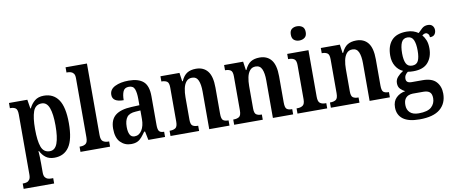

<svg xmlns="http://www.w3.org/2000/svg" viewBox="-81 -1112 4009 1699"><g transform="rotate(-10 1923.5 -262.0)"><path d="M13 235V187H22Q36 187 50.5 182.5Q65 178 75 163.5Q85 149 85 119V-420Q85 -465 68 -477Q51 -489 25 -489H17V-536H182L195 -455H199Q218 -495 249.5 -520.5Q281 -546 331 -546Q417 -546 462.5 -479.5Q508 -413 508 -268Q508 -123 462.5 -56Q417 11 330 11Q283 11 253 -11.5Q223 -34 205 -71H200Q202 -48 203 -17Q204 14 204 43V121Q204 150 214 164Q224 178 238.5 182.5Q253 187 267 187H287V235ZM300 -53Q347 -53 367.5 -108.5Q388 -164 388 -269Q388 -372 367.5 -427Q347 -482 301 -482Q244 -482 224 -426Q204 -370 204 -269Q204 -163 224 -108Q244 -53 300 -53Z M565 0V-47H575Q602 -47 620.5 -60Q639 -73 639 -118V-649Q639 -677 629 -690.5Q619 -704 604 -708.5Q589 -713 575 -713H565V-760H757V-118Q757 -73 776 -60Q795 -47 821 -47H831V0Z M1019 10Q963 10 924 -29.5Q885 -69 885 -151Q885 -232 933 -270.5Q981 -309 1079 -313L1150 -316V-373Q1150 -428 1138 -460.5Q1126 -493 1086 -493Q1048 -493 1034.5 -463Q1021 -433 1021 -384Q921 -384 921 -449Q921 -498 970.5 -522.5Q1020 -547 1094 -547Q1181 -547 1225 -508.5Q1269 -470 1269 -376V-118Q1269 -77 1280.5 -62Q1292 -47 1322 -47H1325V0H1175L1159 -78H1151Q1132 -51 1115 -31Q1098 -11 1075.5 -0.5Q1053 10 1019 10ZM1061 -52Q1102 -52 1126.5 -91Q1151 -130 1151 -191V-269L1108 -266Q1051 -263 1028.5 -233Q1006 -203 1006 -146Q1006 -102 1019 -77Q1032 -52 1061 -52Z M1374 0V-47H1379Q1408 -47 1427 -59Q1446 -71 1446 -117V-423Q1446 -466 1428 -477.5Q1410 -489 1382 -489H1378V-536H1549L1560 -459H1565Q1587 -508 1618.5 -527.5Q1650 -547 1698 -547Q1766 -547 1803 -500.5Q1840 -454 1840 -353V-118Q1840 -71 1855.5 -59Q1871 -47 1900 -47H1904V0H1722V-338Q1722 -402 1706 -438.5Q1690 -475 1650 -475Q1617 -475 1598 -452Q1579 -429 1571.5 -392.5Q1564 -356 1564 -315V-113Q1564 -70 1581 -58.5Q1598 -47 1626 -47H1631V0Z M1946 0V-47H1951Q1980 -47 1999 -59Q2018 -71 2018 -117V-423Q2018 -466 2000 -477.5Q1982 -489 1954 -489H1950V-536H2121L2132 -459H2137Q2159 -508 2190.5 -527.5Q2222 -547 2270 -547Q2338 -547 2375 -500.5Q2412 -454 2412 -353V-118Q2412 -71 2427.5 -59Q2443 -47 2472 -47H2476V0H2294V-338Q2294 -402 2278 -438.5Q2262 -475 2222 -475Q2189 -475 2170 -452Q2151 -429 2143.5 -392.5Q2136 -356 2136 -315V-113Q2136 -70 2153 -58.5Q2170 -47 2198 -47H2203V0Z M2644 -634Q2616 -634 2597 -649Q2578 -664 2578 -698Q2578 -733 2597 -747.5Q2616 -762 2644 -762Q2672 -762 2692 -747.5Q2712 -733 2712 -698Q2712 -664 2692 -649Q2672 -634 2644 -634ZM2515 0V-47H2525Q2552 -47 2571 -60Q2590 -73 2590 -116V-422Q2590 -464 2572 -476.5Q2554 -489 2528 -489H2517V-536H2708V-118Q2708 -73 2726.5 -60Q2745 -47 2772 -47H2782V0Z M2815 0V-47H2820Q2849 -47 2868 -59Q2887 -71 2887 -117V-423Q2887 -466 2869 -477.5Q2851 -489 2823 -489H2819V-536H2990L3001 -459H3006Q3028 -508 3059.5 -527.5Q3091 -547 3139 -547Q3207 -547 3244 -500.5Q3281 -454 3281 -353V-118Q3281 -71 3296.5 -59Q3312 -47 3341 -47H3345V0H3163V-338Q3163 -402 3147 -438.5Q3131 -475 3091 -475Q3058 -475 3039 -452Q3020 -429 3012.5 -392.5Q3005 -356 3005 -315V-113Q3005 -70 3022 -58.5Q3039 -47 3067 -47H3072V0Z M3571 238Q3472 238 3423 201Q3374 164 3374 96Q3374 41 3406.5 9.5Q3439 -22 3488 -30Q3467 -40 3447.5 -59Q3428 -78 3428 -112Q3428 -143 3448.5 -166.5Q3469 -190 3501 -210Q3461 -227 3436.5 -267Q3412 -307 3412 -362Q3412 -450 3456 -498.5Q3500 -547 3591 -547Q3624 -547 3649.5 -538.5Q3675 -530 3695 -516Q3712 -534 3733.5 -553Q3755 -572 3786 -572Q3814 -572 3828 -556Q3842 -540 3842 -517Q3842 -495 3829.5 -478.5Q3817 -462 3787 -462Q3787 -480 3777.5 -491.5Q3768 -503 3756 -503Q3746 -503 3738 -499Q3730 -495 3723 -490Q3741 -469 3753 -439.5Q3765 -410 3765 -366Q3765 -289 3723 -240Q3681 -191 3591 -191Q3581 -191 3565 -192Q3549 -193 3541 -195Q3529 -187 3519 -172.5Q3509 -158 3509 -137Q3509 -99 3558 -99H3656Q3740 -99 3778 -57.5Q3816 -16 3816 49Q3816 137 3756 187.5Q3696 238 3571 238ZM3589 -242Q3629 -242 3644 -273.5Q3659 -305 3659 -365Q3659 -427 3643.5 -461Q3628 -495 3589 -495Q3550 -495 3534.5 -460.5Q3519 -426 3519 -364Q3519 -305 3534.5 -273.5Q3550 -242 3589 -242ZM3573 184Q3653 184 3687 153Q3721 122 3721 74Q3721 35 3702 19Q3683 3 3646 3H3550Q3531 3 3512 10.5Q3493 18 3480.5 37Q3468 56 3468 92Q3468 134 3494.5 159Q3521 184 3573 184Z"/></g></svg>

Font: Noto Serif Condensed SemiBold
Style: Regular
Weight: 600
Width: 3
Designer: Monotype Design Team
Foundry: Monotype Imaging Inc.
Version: Version 2.013